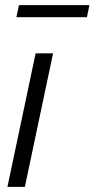

<svg xmlns="http://www.w3.org/2000/svg" viewBox="-20 -729 369 749"><path d="M44 -662 54 -709H329L319 -662ZM119 -521H187L77 0H9Z"/></svg>

Font: Raleway-v4020
Style: Italic
Weight: 400
Italic angle: -12°
Designer: Matt McInerney, Pablo Impallari, Rodrigo Fuenzalida
Foundry: Matt McInerney, Pablo Impallari, Rodrigo Fuenzalida
Version: Version 4.020;PS 004.020;hotconv 1.0.88;makeotf.lib2.5.64775